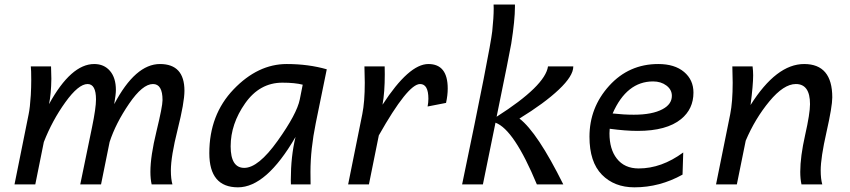

<svg xmlns="http://www.w3.org/2000/svg" viewBox="-20 -801 3694 834"><path d="M729 0H638.7Q633.3 -23.9 633.3 -54.7Q633.3 -122.6 659.7 -230.7Q686 -338.9 686 -366.2Q686 -436 644.5 -436Q599.1 -436 540.8 -350.6Q482.4 -265.1 456.1 -184.1L418.9 0H328.6L379.9 -249Q397 -332 397 -369.1Q397 -436 360.4 -436Q320.8 -436 263.9 -356.9Q207 -277.8 170.4 -184.1L133.3 0H43L104.5 -305.2Q110.4 -333 113.8 -388.2Q115.7 -422.4 115.7 -453.1Q115.7 -498 113.8 -512.7H201.7Q202.6 -488.3 203.1 -458.5Q202.1 -391.6 192.9 -348.6Q288.6 -522.9 389.2 -522.9Q432.1 -522.9 457.8 -492.9Q483.4 -462.9 483.4 -410.2Q483.4 -391.6 476.1 -348.6Q567.9 -522.9 674.8 -522.9Q781.2 -522.9 781.2 -406.7Q781.2 -356.4 751.7 -238.8Q722.2 -121.1 722.2 -60.5Q722.2 -23.9 729 0Z M1041 -71.8Q1102.1 -71.8 1185.8 -189Q1269.5 -306.2 1282.2 -369.1L1294.9 -433.1Q1261.2 -441.9 1206.5 -441.9Q1107.9 -441.9 1044.9 -352.3Q981.9 -262.7 981.9 -165.5Q981.9 -71.8 1041 -71.8ZM1013.7 12.7Q889.2 12.7 889.2 -135.7Q889.2 -302.7 994.6 -412.8Q1100.1 -522.9 1225.6 -522.9Q1319.3 -522.9 1399.4 -500L1351.6 -266.1Q1328.6 -153.3 1328.6 -54.2Q1328.6 -21 1329.1 0H1243.7L1243.2 -18.6Q1243.2 -122.1 1263.7 -206.1Q1136.7 12.7 1013.7 12.7Z M1582.5 0H1492.2L1553.7 -305.2Q1564.5 -358.4 1564.5 -441.9L1563 -512.7H1650.9Q1651.4 -499 1651.4 -478.5Q1651.4 -400.4 1641.6 -346.2Q1756.3 -522.9 1840.8 -522.9Q1924.8 -522.9 1924.8 -416.5Q1924.8 -387.2 1917.5 -354L1837.4 -338.4Q1840.8 -355.5 1840.8 -372.1Q1840.8 -436 1804.7 -436Q1751.5 -436 1625.5 -212.9Z M2426.8 0H2312Q2212.9 -238.3 2132.3 -268.1L2077.6 0H1987.3Q2108.9 -583 2118.2 -665.5Q2124.5 -725.1 2124.5 -765.1L2124 -781.2H2216.8V-771.5Q2216.8 -713.4 2200.7 -611.3Q2194.3 -572.8 2137.2 -293.9Q2348.6 -428.7 2360.4 -512.7H2470.2V-511.7Q2470.2 -471.2 2407.5 -411.9Q2344.7 -352.5 2236.3 -286.1Q2314.5 -226.1 2426.8 0Z M2732.9 -302.7Q2813.5 -302.7 2857.9 -326.7Q2898.4 -348.1 2898.4 -384.8Q2898.4 -411.6 2874.8 -429.4Q2851.1 -447.3 2816.9 -447.3Q2702.1 -447.3 2641.1 -308.1Q2689.5 -302.7 2732.9 -302.7ZM2735.8 12.7Q2648.4 12.7 2594.5 -42.2Q2540.5 -97.2 2540.5 -207Q2540.5 -334 2626.2 -428.5Q2711.9 -522.9 2839.4 -522.9Q2910.6 -522.9 2951.4 -488.5Q2992.2 -454.1 2992.2 -398.9Q2992.2 -327.6 2938.5 -283.7Q2875.5 -232.4 2750 -232.4Q2697.3 -232.4 2628.4 -241.7Q2627.4 -231.4 2627.4 -221.7Q2627.4 -152.8 2659.2 -112.3Q2692.4 -69.3 2754.4 -69.3Q2853.5 -69.3 2947.8 -138.7L2944.8 -42.5Q2845.7 12.7 2735.8 12.7Z M3551.8 0H3461.4Q3456.1 -23.9 3456.1 -54.7Q3456.1 -120.6 3477.3 -214.4Q3498.5 -308.1 3498.5 -348.6Q3498.5 -436 3437 -436Q3384.3 -436 3322 -360.8Q3259.8 -285.6 3219.2 -189.9L3180.7 0H3090.3L3151.9 -305.2Q3162.6 -358.4 3162.6 -441.9L3161.1 -512.7H3249Q3251.5 -493.2 3251.5 -473.6Q3251.5 -432.1 3240.2 -344.7Q3352.5 -522.9 3473.1 -522.9Q3595.2 -522.9 3595.2 -377.9Q3595.2 -338.4 3570.1 -227.3Q3544.9 -116.2 3544.9 -60.5Q3544.9 -23.9 3551.8 0Z"/></svg>

Font: Cadman
Style: Italic
Weight: 400
Italic angle: -12°
Designer: Paul James MIller
Foundry: High-Logic / Made with FontCreator
Version: Version 2.114;March 28, 2021;FontCreator 13.0.0.2683 64-bit